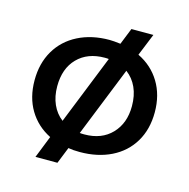

<svg xmlns="http://www.w3.org/2000/svg" viewBox="-98 -662 833 844"><g transform="rotate(15 318.5 -240.0)"><path d="M176 -15Q114 -46 79.5 -103.5Q45 -161 45 -239Q45 -316 79 -374Q113 -432 175 -463.5Q237 -495 318 -495Q336 -495 368 -491L398 -566H498L457 -465Q521 -434 556.5 -375.5Q592 -317 592 -239Q592 -161 557.5 -103.5Q523 -46 461 -15.5Q399 15 318 15Q287 15 266 11L236 86H136ZM336 -413Q330 -414 318 -414Q240 -414 194 -367Q148 -320 148 -239Q148 -193 164 -157Q180 -121 210 -98ZM488 -239Q488 -287 471.5 -323.5Q455 -360 424 -383L297 -66Q304 -65 318 -65Q396 -65 442 -113Q488 -161 488 -239Z"/></g></svg>

Font: Prompt
Style: Regular
Weight: 400
Designer: Katatrad Team
Foundry: CadsonDemak
Version: Version 1.001